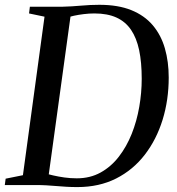

<svg xmlns="http://www.w3.org/2000/svg" viewBox="-31 -771 736 800"><path d="M93.5 -743H229.5Q268.5 -744 307 -747.5Q345.5 -751 383 -751Q461 -751 516 -728.8Q571 -706.5 605.5 -665.8Q640 -625 656 -569.5Q672 -514 672 -448Q672 -354.5 646.5 -272Q621 -189.5 572.2 -126.2Q523.5 -63 452.8 -27.2Q382 8.5 291.5 8.5Q267 8.5 245.8 7.2Q224.5 6 204 4.2Q183.5 2.5 162.5 1.2Q141.5 0 117.5 0H-11L-7.5 -26.5L64.5 -41L154.5 -701.5L90 -715ZM168.5 -17.5 148.5 -50.5Q167.5 -45.5 190 -40.2Q212.5 -35 237.5 -31.5Q262.5 -28 289 -28Q344.5 -28 388.2 -52.2Q432 -76.5 464.2 -118.2Q496.5 -160 517.8 -213.2Q539 -266.5 549.2 -325.5Q559.5 -384.5 559.5 -442.5Q559.5 -511 548.8 -562Q538 -613 514.8 -647Q491.5 -681 454 -698Q416.5 -715 362.5 -715Q340 -715 318 -712.2Q296 -709.5 277.5 -705.5Q259 -701.5 247.5 -698L266 -726Z"/></svg>

Font: Merriweather 96pt
Style: Italic
Weight: 400
Italic angle: -7.8°
Version: Version 2.101